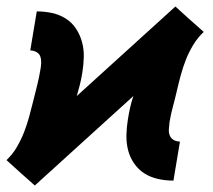

<svg xmlns="http://www.w3.org/2000/svg" viewBox="-36 -555 656 590"><path d="M71 15 27 -24 -16 -63Q-16 -63 -16 -63Q-16 -63 -16 -63Q3 -81 16 -103.5Q29 -126 38 -149Q47 -172 53.5 -196Q60 -220 66 -244Q72 -268 78 -292Q84 -316 88 -340Q90 -350 90.5 -361Q91 -372 88 -381Q85 -390 76 -395Q67 -400 57 -400L77 -520Q101 -520 124 -515Q147 -510 166 -498Q185 -486 197.5 -467Q210 -448 216 -426Q222 -404 221.5 -380Q221 -356 217 -332Q214 -313 209.5 -295Q205 -277 200 -260L503 -535L546 -496L590 -457Q590 -457 590 -457Q590 -457 590 -457Q571 -439 557.5 -416.5Q544 -394 535 -371Q526 -348 519.5 -324Q513 -300 507.5 -276Q502 -252 495.5 -228Q489 -204 485 -180Q484 -170 483 -159Q482 -148 485.5 -139Q489 -130 497.5 -125Q506 -120 517 -120L497 0Q473 0 450 -5Q427 -10 408 -22Q389 -34 376 -53Q363 -72 357.5 -94Q352 -116 352.5 -140Q353 -164 357 -188Q360 -207 364 -225Q368 -243 374 -260Z"/></svg>

Font: Iosevka Etoile Heavy Oblique
Style: Regular
Weight: 900
Italic angle: -9°
Designer: Belleve Invis
Foundry: Belleve Invis
Version: Version 15.5.2; ttfautohint (v1.8.4)